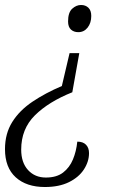

<svg xmlns="http://www.w3.org/2000/svg" viewBox="-26 -562 485 770"><path d="M288 -433Q270 -433 258.5 -443.5Q247 -454 247 -476Q247 -512 263.5 -527Q280 -542 299 -542Q317 -542 328.5 -531Q340 -520 340 -498Q340 -470 325.5 -451.5Q311 -433 288 -433ZM154 188Q80 188 37 149Q-6 110 -6 36Q-6 -26 23 -72.5Q52 -119 104 -154Q156 -189 222 -217L253 -349H292L264 -192Q169 -154 114 -99.5Q59 -45 59 38Q59 90 86.5 120Q114 150 158 150Q201 150 227 130Q253 110 266.5 77.5Q280 45 284 6Q307 6 319 18.5Q331 31 331 52Q331 86 310.5 117.5Q290 149 250.5 168.5Q211 188 154 188Z"/></svg>

Font: Noto Serif SemiCondensed Light
Style: Italic
Weight: 300
Width: 4
Italic angle: -12°
Designer: Monotype Design Team
Foundry: Monotype Imaging Inc.
Version: Version 2.013; ttfautohint (v1.8.4.7-5d5b)